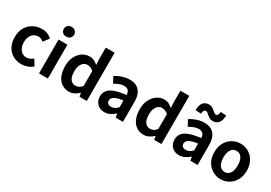

<svg xmlns="http://www.w3.org/2000/svg" viewBox="24 -1785 3879 2751"><g transform="rotate(30 1963.5 -410.0)"><path d="M316.8 13.8Q239.7 13.8 178 -21.1Q116.3 -55.9 80.2 -121.7Q44.2 -187.5 44.2 -279.9Q44.2 -372.8 83.8 -438.4Q123.4 -503.9 188.8 -538.7Q254.1 -573.5 329.5 -573.5Q382 -573.5 422.1 -556.2Q462.2 -538.8 492.9 -511.4L423.1 -417.6Q402.6 -435.6 381.9 -444.8Q361.2 -454 338.1 -454Q295.4 -454 262.9 -432.3Q230.3 -410.7 212.4 -371.7Q194.5 -332.7 194.5 -279.9Q194.5 -227.4 212.5 -188.2Q230.5 -148.9 261.7 -127.3Q292.9 -105.8 332.7 -105.8Q363.4 -105.8 391 -118.8Q418.7 -131.9 442 -150.9L500.4 -53.9Q460.4 -18.6 411.8 -2.4Q363.2 13.8 316.8 13.8Z M606.3 0V-559.8H753V0ZM679.9 -650.6Q641.2 -650.6 618 -672.6Q594.7 -694.5 594.7 -731.4Q594.7 -767.1 618 -789Q641.2 -810.8 679.9 -810.8Q717.5 -810.8 741.2 -789Q765 -767.1 765 -731.4Q765 -694.5 741.2 -672.6Q717.5 -650.6 679.9 -650.6Z M1107.2 13.8Q1037.3 13.8 985.6 -21.2Q933.9 -56.2 905.7 -122Q877.5 -187.8 877.5 -279.9Q877.5 -371.2 911.2 -436.8Q944.9 -502.4 998.7 -538Q1052.6 -573.5 1112.7 -573.5Q1160 -573.5 1192.3 -557.3Q1224.6 -541.1 1255.2 -513L1249.9 -601.1V-797.9H1396.7V0H1277L1265.7 -58.3H1262.2Q1231.5 -27.6 1191.4 -6.9Q1151.3 13.8 1107.2 13.8ZM1144.5 -107.4Q1174.9 -107.4 1200.3 -120.4Q1225.6 -133.5 1249.9 -164.8V-410.8Q1224.8 -434.2 1198.4 -443.7Q1172 -453.2 1145.1 -453.2Q1114.2 -453.2 1087.7 -433.4Q1061.1 -413.7 1044.9 -375.7Q1028.6 -337.8 1028.6 -281.5Q1028.6 -223.5 1042.3 -184.6Q1056 -145.7 1082.2 -126.6Q1108.4 -107.4 1144.5 -107.4Z M1691.4 13.8Q1641.9 13.8 1604.6 -7.9Q1567.4 -29.5 1546.8 -67.2Q1526.2 -105 1526.2 -152.6Q1526.2 -242.2 1602.9 -291.6Q1679.7 -341 1848.3 -359.4Q1847.2 -386.8 1838.1 -408.6Q1829 -430.4 1808.4 -442.9Q1787.8 -455.5 1753.1 -455.5Q1714.3 -455.5 1676.3 -440.5Q1638.3 -425.6 1599 -402.4L1546.7 -500.1Q1580.1 -520.7 1617.2 -537.1Q1654.3 -553.4 1695.3 -563.5Q1736.3 -573.5 1780.1 -573.5Q1851.4 -573.5 1899 -545.7Q1946.6 -517.8 1970.9 -463Q1995.1 -408.3 1995.1 -327V0H1875.4L1864.9 -59.9H1860.4Q1824.3 -28.4 1782 -7.3Q1739.8 13.8 1691.4 13.8ZM1739.7 -101.1Q1771.1 -101.1 1796.6 -115.4Q1822.1 -129.7 1848.3 -155.8V-268.4Q1780.4 -260.3 1740.2 -245.2Q1700 -230.1 1683.1 -209.7Q1666.1 -189.3 1666.1 -163.8Q1666.1 -130.8 1686.7 -116Q1707.3 -101.1 1739.7 -101.1Z M2342.2 13.8Q2272.3 13.8 2220.6 -21.2Q2168.9 -56.2 2140.7 -122Q2112.5 -187.8 2112.5 -279.9Q2112.5 -371.2 2146.2 -436.8Q2179.9 -502.4 2233.7 -538Q2287.6 -573.5 2347.7 -573.5Q2395 -573.5 2427.3 -557.3Q2459.6 -541.1 2490.2 -513L2484.9 -601.1V-797.9H2631.7V0H2512L2500.7 -58.3H2497.2Q2466.5 -27.6 2426.4 -6.9Q2386.3 13.8 2342.2 13.8ZM2379.5 -107.4Q2409.9 -107.4 2435.3 -120.4Q2460.6 -133.5 2484.9 -164.8V-410.8Q2459.8 -434.2 2433.4 -443.7Q2407 -453.2 2380.1 -453.2Q2349.2 -453.2 2322.7 -433.4Q2296.1 -413.7 2279.9 -375.7Q2263.6 -337.8 2263.6 -281.5Q2263.6 -223.5 2277.3 -184.6Q2291 -145.7 2317.2 -126.6Q2343.4 -107.4 2379.5 -107.4Z M2926.4 13.8Q2876.9 13.8 2839.6 -7.9Q2802.4 -29.5 2781.8 -67.2Q2761.2 -105 2761.2 -152.6Q2761.2 -242.2 2837.9 -291.6Q2914.7 -341 3083.3 -359.4Q3082.2 -386.8 3073.1 -408.6Q3064 -430.4 3043.4 -442.9Q3022.8 -455.5 2988.1 -455.5Q2949.3 -455.5 2911.3 -440.5Q2873.3 -425.6 2834 -402.4L2781.7 -500.1Q2815.1 -520.7 2852.2 -537.1Q2889.3 -553.4 2930.3 -563.5Q2971.3 -573.5 3015.1 -573.5Q3086.4 -573.5 3134 -545.7Q3181.6 -517.8 3205.9 -463Q3230.1 -408.3 3230.1 -327V0H3110.4L3099.9 -59.9H3095.4Q3059.3 -28.4 3017 -7.3Q2974.8 13.8 2926.4 13.8ZM2974.7 -101.1Q3006.1 -101.1 3031.6 -115.4Q3057.1 -129.7 3083.3 -155.8V-268.4Q3015.4 -260.3 2975.2 -245.2Q2935 -230.1 2918.1 -209.7Q2901.1 -189.3 2901.1 -163.8Q2901.1 -130.8 2921.7 -116Q2942.3 -101.1 2974.7 -101.1ZM3098.2 -652Q3070.3 -652 3049.1 -663.9Q3027.8 -675.7 3010.3 -691Q2992.8 -706.4 2977.6 -718.2Q2962.3 -730.1 2946.9 -730.1Q2927.6 -730.1 2917.1 -713Q2906.6 -695.9 2903.8 -660.3L2811.4 -665.6Q2812.6 -720.2 2827.8 -757.5Q2842.9 -794.7 2872.2 -813.7Q2901.4 -832.6 2943.4 -832.6Q2971.3 -832.6 2992.9 -820.8Q3014.5 -809 3032 -793.7Q3049.5 -778.4 3064.8 -766.6Q3080.1 -754.8 3095.5 -754.8Q3114.8 -754.8 3124.9 -771.9Q3135 -788.9 3138.3 -823.4L3230.7 -819Q3229.5 -764.6 3214.1 -727.4Q3198.7 -690.1 3169.8 -671.1Q3141 -652 3098.2 -652Z M3614.3 13.8Q3544.3 13.8 3482.6 -21.1Q3420.9 -55.9 3383 -121.7Q3345.2 -187.5 3345.2 -279.9Q3345.2 -372.8 3383 -438.4Q3420.9 -503.9 3482.6 -538.7Q3544.3 -573.5 3614.3 -573.5Q3666.7 -573.5 3715.1 -553.9Q3763.4 -534.2 3801 -496.4Q3838.6 -458.5 3860.6 -404.2Q3882.6 -349.8 3882.6 -279.9Q3882.6 -187.5 3844.6 -121.7Q3806.7 -55.9 3745.5 -21.1Q3684.3 13.8 3614.3 13.8ZM3614.3 -105.8Q3652.3 -105.8 3678.9 -127.3Q3705.5 -148.9 3719 -188.2Q3732.5 -227.4 3732.5 -279.9Q3732.5 -332.7 3719 -371.7Q3705.5 -410.7 3678.9 -432.3Q3652.3 -454 3614.3 -454Q3576.2 -454 3549.7 -432.3Q3523.1 -410.7 3509.3 -371.7Q3495.5 -332.7 3495.5 -279.9Q3495.5 -227.4 3509.3 -188.2Q3523.1 -148.9 3549.7 -127.3Q3576.2 -105.8 3614.3 -105.8Z"/></g></svg>

Font: Shanggu Sans SC VF
Style: Regular
Weight: 250
Designer: GuiWonder
Version: Version 1.021